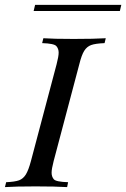

<svg xmlns="http://www.w3.org/2000/svg" viewBox="-51 -764 515 784"><path d="M227.1 -20 223.1 0Q176.3 -2.9 94.2 -2.9Q12.2 -2.9 -30.8 0L-25.9 -20Q9.3 -21.5 26.9 -27.8Q43.9 -34.2 54.7 -51.8Q65.4 -69.3 75.2 -106L180.2 -502Q188.5 -533.7 188.5 -549.3Q188.5 -564.9 179.2 -575.7Q169.9 -586.4 121.1 -587.9L126 -607.9Q166 -605 250 -605Q334 -605 380.9 -607.9L376 -587.9Q338.9 -586.4 321.3 -580.1Q303.7 -573.7 293 -556.6Q282.2 -539.6 272.9 -502L168 -106Q159.7 -74.2 159.7 -58.6Q159.7 -43 168.5 -32.2Q177.2 -21.5 227.1 -20ZM86.4 -719.2 92.3 -744.1H444.3L438.5 -719.2Z"/></svg>

Font: PlayfairDisplaySC-Italic
Style: Italic
Weight: 400
Italic angle: -14°
Designer: Claus Eggers Sørensen
Foundry: Claus Eggers Sørensen
Version: Version 1.004;PS 001.004;hotconv 1.0.70;makeotf.lib2.5.58329